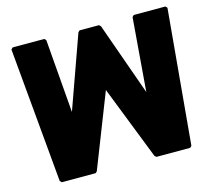

<svg xmlns="http://www.w3.org/2000/svg" viewBox="-115 -976 1263 1127"><g transform="rotate(-15 516.0 -412.5)"><path d="M244 -832H52L42 -822L116 -3L126 7H332L341 -2L516 -449L691 -2L701 7H906L916 -3L990 -822L980 -832H788L778 -822L742 -376L585 -818L575 -827H457L448 -818L290 -376L254 -822Z"/></g></svg>

Font: Hussar Woodtype
Style: Ultra
Weight: 900
Foundry: Cannot Into Space Fonts
Version: Version 1.07